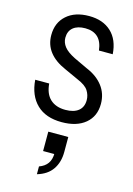

<svg xmlns="http://www.w3.org/2000/svg" viewBox="-122 -582 641 928"><g transform="rotate(15 198.5 -118.0)"><path d="M209 10Q129 10 84 -33.5Q39 -77 33 -155H103Q107 -104 135 -78Q163 -52 211 -52Q253 -52 276 -70.5Q299 -89 299 -124Q299 -149 285 -171Q271 -193 230 -210L160 -242Q107 -265 79.5 -300.5Q52 -336 52 -384Q52 -446 93.5 -483Q135 -520 206 -520Q275 -520 316.5 -481.5Q358 -443 363 -371H294Q289 -415 266 -436.5Q243 -458 203 -458Q164 -458 142.5 -440Q121 -422 121 -389Q121 -365 137 -344.5Q153 -324 191 -305L259 -273Q312 -251 341 -213Q370 -175 370 -124Q370 -62 327 -26Q284 10 209 10ZM159 284V245Q187 235 201 215Q215 195 215 164L243 168H159V71H259V146Q259 197 234.5 233Q210 269 159 284Z"/></g></svg>

Font: Instrument Sans SemiCondensed
Style: Regular
Weight: 400
Width: 4
Designer: Rodrigo Fuenzalida
Foundry: fragTYPE
Version: Version 1.000;gftools[0.9.28]